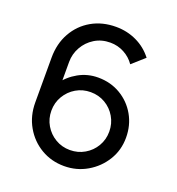

<svg xmlns="http://www.w3.org/2000/svg" viewBox="-135 -843 891 968"><g transform="rotate(20 310.5 -359.0)"><path d="M315.5 15Q247 15 191.2 -18Q135.5 -51 102.8 -108.2Q70 -165.5 70 -237.5V-477Q70 -552.5 102.8 -610.8Q135.5 -669 192.8 -701.8Q250 -734.5 323.5 -734.5Q383 -734.5 434.2 -710.2Q485.5 -686 520.5 -640.5L454 -581.5Q432.5 -613 398 -631.5Q363.5 -650 323.5 -650Q276 -650 239.2 -627.2Q202.5 -604.5 181.5 -567.2Q160.5 -530 160.5 -487V-342.5L141 -364.5Q172.5 -409.5 221 -436.5Q269.5 -463.5 326 -463.5Q393 -463.5 446.2 -432Q499.5 -400.5 530.2 -346.8Q561 -293 561 -226Q561 -159 527.5 -104.5Q494 -50 438.2 -17.5Q382.5 15 315.5 15ZM315.5 -71Q358.5 -71 394 -91.8Q429.5 -112.5 450.2 -147.8Q471 -183 471 -226Q471 -269 450.2 -304.5Q429.5 -340 394.2 -360.8Q359 -381.5 316 -381.5Q273 -381.5 237.8 -360.8Q202.5 -340 181.5 -304.5Q160.5 -269 160.5 -226Q160.5 -183.5 181.2 -148.2Q202 -113 237.2 -92Q272.5 -71 315.5 -71Z"/></g></svg>

Font: Manrope ExtraLight Medium
Style: Regular
Weight: 500
Version: Version 4.504